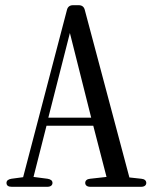

<svg xmlns="http://www.w3.org/2000/svg" viewBox="-20 -732 586 739"><path d="M5 -28C5 -18 12 -13 25 -13H162C175 -13 182 -19 182 -28C182 -37 175 -42 163 -44L109 -51L159 -248H339L390 -51L327 -44C315 -43 308 -37 308 -28C308 -19 315 -13 328 -13H523C536 -13 543 -19 543 -28C543 -37 536 -43 524 -44L478 -49L306 -695C303 -706 295 -712 283 -712H261C249 -712 241 -706 238 -695L69 -50L24 -44C12 -42 5 -37 5 -28ZM166 -279 249 -605 331 -279Z"/></svg>

Font: 寒蝉锦书宋 CompactLight
Style: Bold
Weight: 400
Width: 4
Designer: 寒蝉锦书宋{Warren} 思源宋体{Ryoko NISHIZUKA 西塚涼子 (kana & ideographs); Frank Grießhammer (Latin, Greek & Cyrillic); Wenlong ZHANG 
Foundry: Adobe & ChillType
Version: Version 2.000;Glyphs 3.1.1 (3135)